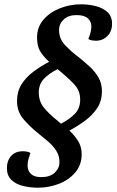

<svg xmlns="http://www.w3.org/2000/svg" viewBox="-20 -696 544 891"><path d="M156 175Q120 175 87 167Q54 159 33 139Q12 119 12 84Q12 50 31.5 28Q51 6 85 6Q95 6 104.5 7.5Q114 9 121 14Q116 28 112 42.5Q108 57 108 72Q108 97 124 111.5Q140 126 171 126Q212 126 234 105.5Q256 85 256 56Q256 27 241 3.5Q226 -20 202.5 -40Q179 -60 154 -80Q118 -109 88.5 -143.5Q59 -178 59 -228Q59 -271 79.5 -304Q100 -337 134.5 -363Q169 -389 208 -409Q177 -438 164.5 -461.5Q152 -485 152 -522Q152 -570 181.5 -604.5Q211 -639 258 -657.5Q305 -676 356 -676Q392 -676 425 -667.5Q458 -659 479 -639.5Q500 -620 500 -585Q500 -551 478.5 -529Q457 -507 425 -507Q417 -507 407 -508.5Q397 -510 390 -515Q404 -549 404 -573Q404 -596 387.5 -611Q371 -626 335 -626Q297 -626 275.5 -605.5Q254 -585 254 -557Q254 -516 282 -486.5Q310 -457 346 -430Q372 -409 396.5 -386.5Q421 -364 437 -336.5Q453 -309 453 -273Q453 -228 431.5 -195Q410 -162 375.5 -136.5Q341 -111 302 -90Q326 -68 342.5 -41.5Q359 -15 359 20Q359 69 329.5 104Q300 139 253.5 157Q207 175 156 175ZM242 -140Q247 -135 252.5 -131Q258 -127 263 -122Q302 -142 327 -167.5Q352 -193 352 -233Q352 -257 344.5 -274.5Q337 -292 318.5 -311Q300 -330 269 -357Q263 -362 257.5 -366.5Q252 -371 247 -375Q209 -356 184.5 -331Q160 -306 160 -267Q160 -225 184.5 -195.5Q209 -166 242 -140Z"/></svg>

Font: Sansita Swashed
Style: Regular
Weight: 400
Designer: Pablo Cosgaya
Foundry: Omnibus-Type
Version: Version 1.003; ttfautohint (v1.8.3)